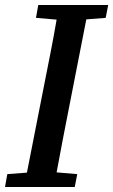

<svg xmlns="http://www.w3.org/2000/svg" viewBox="-26 -743 450 763"><path d="M117 -672 126 -723H404L394 -672L317 -666L249 -319Q236 -254 223.5 -188.5Q211 -123 199 -58L281 -51L271 0H-6L3 -51L81 -57L150 -408Q163 -473 175.5 -537Q188 -601 199 -665Z"/></svg>

Font: Source Serif 4 SmText Semibold
Style: Italic
Weight: 600
Italic angle: -12°
Designer: Frank Grießhammer
Foundry: Adobe
Version: Version 4.005;hotconv 1.1.0;makeotfexe 2.6.0